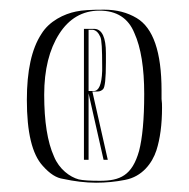

<svg xmlns="http://www.w3.org/2000/svg" viewBox="-20 -738 395 401"><path d="M36.1 -529.3C36.1 -461.9 46.9 -416 69.3 -391.6C84 -375 97.7 -366.2 112.3 -364.3C134.8 -359.4 158.2 -356.4 180.7 -356.4C201.2 -356.4 221.7 -358.4 241.2 -362.3C277.3 -369.1 297.9 -397.5 306.6 -423.8C314.5 -448.2 318.4 -478.5 318.4 -512.7C318.4 -518.6 318.4 -524.4 317.4 -531.2V-548.8C317.4 -629.9 299.8 -679.7 265.6 -700.2C246.1 -711.9 223.6 -717.8 197.3 -717.8C170.9 -717.8 151.4 -716.8 138.7 -713.9C114.3 -709 83 -694.3 66.4 -667C45.9 -635.7 36.1 -589.8 36.1 -529.3ZM72.3 -540C72.3 -592.8 83 -634.8 103.5 -667C124 -699.2 152.3 -715.8 187.5 -715.8C223.6 -715.8 248 -700.2 260.7 -668.9C274.4 -638.7 281.2 -595.7 281.2 -542C281.2 -488.3 277.3 -449.2 270.5 -422.9C255.9 -371.1 230.5 -360.4 188.5 -360.4C168 -360.4 153.3 -361.3 144.5 -363.3C126 -368.2 103.5 -384.8 92.8 -411.1C79.1 -441.4 72.3 -484.4 72.3 -540ZM155.3 -404.3V-677.7H177.7C193.4 -676.8 201.2 -659.2 201.2 -627V-607.4C201.2 -574.2 199.2 -555.7 195.3 -551.8C192.4 -548.8 188.5 -546.9 183.6 -546.9H172.9L205.1 -404.3H196.3L165 -543V-404.3ZM165 -547.9H175.8C186.5 -547.9 192.4 -561.5 193.4 -589.8V-599.6C193.4 -634.8 192.4 -655.3 189.5 -661.1C185.5 -669.9 180.7 -674.8 173.8 -675.8H165Z"/></svg>

Font: Caledo
Style: Light
Weight: 300
Designer: BSozoo
Foundry: BSozoo
Version: Version 002.000